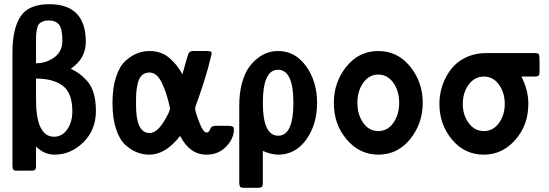

<svg xmlns="http://www.w3.org/2000/svg" viewBox="-20 -724 2606 911"><path d="M39.1 61V-475.1Q39.1 -586.9 77.1 -645.5Q115.2 -704.1 213.9 -704.1Q386.7 -704.1 387.2 -525.9Q387.2 -445.8 315.9 -397.9Q338.9 -386.7 355 -375.2Q371.1 -363.8 392.1 -341.3Q413.1 -318.8 424.1 -282.5Q435.1 -246.1 435.1 -198.2Q435.1 -107.4 375.5 -48.8Q315.9 9.8 238.8 9.8Q189.9 9.8 150.9 -28.8V64.9Q150.9 78.1 145.5 82Q140.1 85.9 127.9 85.9H61Q46.9 85.9 43 80.6Q39.1 75.2 39.1 61ZM150.9 -252Q150.9 -75.2 236.8 -75.2Q274.9 -75.2 299.1 -110.1Q323.2 -145 323.2 -195.8Q323.2 -282.7 278.1 -316.9Q232.9 -351.1 150.9 -351.1ZM150.9 -423.8Q199.7 -423.8 237.8 -451.9Q275.9 -480 275.9 -529.8Q275.9 -587.9 260 -607.4Q244.1 -627 211.9 -627Q193.8 -627 181.9 -621.6Q169.9 -616.2 164.1 -608.6Q158.2 -601.1 155 -585Q151.9 -568.8 151.4 -557.4Q150.9 -545.9 150.9 -522Z M513.7 -235.8Q513.7 -307.6 530.8 -359.4Q547.9 -411.1 576.2 -436Q604.5 -460.9 632.1 -471.4Q659.7 -481.9 689.5 -481.9Q720.2 -481.9 745.8 -471.9Q771.5 -461.9 792 -441.4Q812.5 -420.9 820.6 -410.4Q828.6 -399.9 841.8 -377.9Q844.7 -374 845.7 -372.1Q868.7 -456.1 874 -469Q879.4 -481.9 895.5 -481.9H944.8Q946.8 -481.9 949.7 -481.9Q961.9 -481.9 966.3 -481.9Q970.7 -481.9 976.1 -480.5Q981.4 -479 982.9 -476.6Q984.4 -474.1 984.4 -469.2Q984.4 -467.3 966.8 -399.9Q954.6 -356.9 943.1 -322Q931.6 -287.1 925.5 -269Q919.4 -251 914.6 -238.5Q909.7 -226.1 907.7 -219.5Q905.8 -212.9 905.8 -209Q905.8 -195.8 924.8 -145.5Q943.8 -95.2 960.4 -95.2Q971.7 -95.2 977.1 -111.1Q982.4 -127 1001.5 -127H1062.5Q1076.7 -127 1083.3 -124Q1089.8 -121.1 1089.8 -108.9Q1089.8 -66.9 1053.2 -28.6Q1016.6 9.8 959.5 9.8Q880.4 9.8 834.5 -79.1Q765.6 9.8 688.5 9.8Q658.7 9.8 631.1 -0.7Q603.5 -11.2 575.7 -35.6Q547.9 -60.1 530.8 -111.3Q513.7 -162.6 513.7 -235.8ZM625.5 -224.1Q625.5 -93.3 689.5 -92.8Q722.7 -92.8 754.6 -142.8Q786.6 -192.9 786.6 -210.9Q786.6 -211.9 779.8 -240.2Q772 -270 764.9 -290Q757.8 -310.1 746.8 -333Q735.8 -356 721.2 -367.9Q706.5 -379.9 689.5 -379.9Q667.5 -379.9 653.6 -366.9Q639.6 -354 634 -330.1Q628.4 -306.2 627 -288.6Q625.5 -271 625.5 -245.1Z M1115.2 147V-223.1Q1115.2 -280.3 1127.2 -326.2Q1139.2 -372.1 1158.2 -400.1Q1177.2 -428.2 1202.1 -447.5Q1227.1 -466.8 1251.2 -474.4Q1275.4 -481.9 1299.3 -481.9Q1380.4 -481.9 1432.4 -409.9Q1484.4 -337.9 1484.4 -235.8Q1484.4 -132.8 1432.9 -61.5Q1381.3 9.8 1300.3 9.8Q1268.1 9.8 1227.1 -7.8V147Q1226.1 160.2 1221.2 163.6Q1216.3 167 1204.1 167H1137.2Q1125 167 1120.6 163.1Q1116.2 159.2 1115.2 147ZM1227.1 -235.8Q1227.1 -80.1 1300.3 -80.1Q1372.1 -80.1 1372.1 -236.8Q1372.1 -392.6 1299.3 -393.1Q1227.1 -393.1 1227.1 -235.8Z M1564 -235.8Q1564 -334 1623.5 -408Q1683.1 -481.9 1774.9 -481.9Q1866.7 -481.9 1926.3 -408Q1985.8 -334 1985.8 -236.1Q1985.8 -138.2 1926.3 -64.2Q1866.7 9.8 1774.9 9.8Q1687 9.8 1625.5 -61.5Q1564 -132.8 1564 -235.8ZM1703.4 -331.1Q1675.8 -292 1675.8 -236.1Q1675.8 -180.2 1703.4 -141.1Q1731 -102.1 1774.9 -102.1Q1818.8 -102.1 1846.4 -141.1Q1874 -180.2 1874 -236.1Q1874 -292 1846.4 -331.1Q1818.8 -370.1 1774.9 -370.1Q1731 -370.1 1703.4 -331.1Z M2064.9 -231Q2064.9 -261.7 2072 -293.5Q2079.1 -325.2 2095.9 -357.7Q2112.8 -390.1 2137.5 -415Q2162.1 -439.9 2200.9 -456.1Q2239.7 -472.2 2288.1 -472.2H2517.1Q2534.2 -472.2 2537.1 -465.6Q2540 -459 2540 -430.2V-381.8Q2540 -367.7 2534.4 -364.3Q2528.8 -360.8 2518.1 -360.8H2454.1Q2487.3 -294.9 2486.8 -231Q2486.8 -129.9 2424.8 -60.1Q2362.8 9.8 2275.9 9.8Q2184.1 9.8 2124.5 -62Q2064.9 -133.8 2064.9 -231ZM2203.9 -322.5Q2175.8 -284.2 2175.8 -231.2Q2175.8 -178.2 2203.9 -140.1Q2231.9 -102.1 2275.9 -102.1Q2319.8 -102.1 2347.4 -140.1Q2375 -178.2 2375 -231.2Q2375 -284.2 2347.4 -322.5Q2319.8 -360.8 2275.9 -360.8Q2231.9 -360.8 2203.9 -322.5Z"/></svg>

Font: CMU Sans Serif Demi Condensed
Style: DemiCondensed
Weight: 600
Width: 3
Version: Version 0.7.0